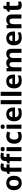

<svg xmlns="http://www.w3.org/2000/svg" viewBox="3080 -3884 815 7014"><g transform="rotate(-90 3487.0 -377.5)"><path d="M44.9 -274.4Q44.9 -362.8 76.4 -426.3Q107.9 -489.7 167.5 -522.9Q227.1 -556.2 310.1 -556.2Q390.1 -556.2 449.5 -521.7Q508.8 -487.3 540.5 -423.6Q572.3 -359.9 572.3 -274.4Q572.3 -185.5 540.8 -121.6Q509.3 -57.6 449.7 -23.9Q390.1 9.8 307.1 9.8Q227.1 9.8 167.7 -25.4Q108.4 -60.5 76.7 -124.8Q44.9 -189 44.9 -274.4ZM391.1 -142.6Q420.9 -184.6 420.9 -274.4Q420.9 -367.2 388.2 -408.2Q360.8 -443.8 308.1 -443.8Q260.7 -443.8 232.4 -412.6Q195.8 -371.1 195.8 -274.4Q195.8 -191.9 223.1 -148.9Q250.5 -102.5 309.1 -102.5Q363.8 -102.5 391.1 -142.6Z M720.2 -433.6H639.2V-507.8L722.7 -545.9V-564.9Q722.7 -635.7 741.2 -679.7Q759.8 -723.6 798.8 -744.4Q837.9 -765.1 900.4 -765.1Q933.6 -765.1 963.9 -760Q994.1 -754.9 1032.2 -742.7L1000.5 -643.6Q961.9 -654.3 928.7 -654.3Q905.8 -654.3 891.6 -644Q879.4 -634.8 873.8 -616.9Q868.2 -599.1 868.2 -571.3V-546.4H988.3V-433.6H868.2V0H720.2ZM1107.4 -433.6H1026.4V-507.8L1109.9 -545.9V-564.9Q1109.9 -635.7 1128.4 -679.7Q1147 -723.6 1186 -744.4Q1225.1 -765.1 1287.6 -765.1Q1320.8 -765.1 1351.1 -760Q1381.3 -754.9 1419.4 -742.7L1387.7 -643.6Q1349.1 -654.3 1315.9 -654.3Q1293 -654.3 1278.8 -644Q1266.6 -634.8 1261 -616.9Q1255.4 -599.1 1255.4 -571.3V-546.4H1375.5V-433.6H1255.4V0H1107.4ZM1619.6 0H1471.7V-546.4H1619.6ZM1464.8 -687Q1464.8 -724.6 1484.1 -742.7Q1503.4 -760.7 1544.9 -760.7Q1586.4 -760.7 1606.2 -742.2Q1626 -723.6 1626 -687Q1626 -650.9 1605.5 -632.6Q1585 -614.3 1544.9 -614.3Q1464.8 -614.3 1464.8 -687Z M1743.7 -270.5Q1743.7 -360.8 1776.6 -424.8Q1809.6 -488.8 1872.1 -522.5Q1934.6 -556.2 2022.5 -556.2Q2109.4 -556.2 2188.5 -520L2145.5 -408.2Q2106.9 -423.3 2078.6 -430.9Q2050.3 -438.5 2022 -438.5Q1981 -438.5 1951.2 -418Q1923.3 -398.4 1908.9 -361.3Q1894.5 -324.2 1894.5 -271.5Q1894.5 -181.6 1936 -141.1Q1967.3 -109.9 2020.5 -109.9Q2101.6 -109.9 2173.3 -151.9V-31.7Q2106.9 9.8 2009.3 9.8Q1880.4 9.8 1812 -62.7Q1743.7 -135.3 1743.7 -270.5Z M2439 0H2291V-546.4H2439ZM2284.2 -687Q2284.2 -724.6 2303.5 -742.7Q2322.8 -760.7 2364.3 -760.7Q2405.8 -760.7 2425.5 -742.2Q2445.3 -723.6 2445.3 -687Q2445.3 -650.9 2424.8 -632.6Q2404.3 -614.3 2364.3 -614.3Q2284.2 -614.3 2284.2 -687Z M2563 -269.5Q2563 -359.9 2593.8 -424.3Q2624.5 -488.8 2682.9 -522.5Q2741.2 -556.2 2823.2 -556.2Q2899.9 -556.2 2954.6 -526.9Q3009.3 -497.6 3038.1 -441.4Q3066.9 -385.3 3066.9 -306.2V-235.4H2713.4Q2714.8 -169.9 2752.2 -134.3Q2789.6 -98.6 2856.4 -98.6Q2905.8 -98.6 2945.6 -107.2Q2985.4 -115.7 3035.2 -137.7V-28.8Q2991.2 -7.3 2946.5 1.2Q2901.9 9.8 2840.3 9.8Q2752.9 9.8 2690.7 -22.9Q2628.4 -55.7 2595.7 -118.4Q2563 -181.2 2563 -269.5ZM2828.1 -452.6Q2780.8 -452.6 2751.2 -421.9Q2721.7 -391.1 2716.8 -332H2930.2Q2929.2 -387.7 2902.1 -420.2Q2875 -452.6 2828.1 -452.6Z M3335 0H3187V-759.8H3335Z M3640.1 0H3492.2V-759.8H3640.1Z M3764.2 -269.5Q3764.2 -359.9 3794.9 -424.3Q3825.7 -488.8 3884 -522.5Q3942.4 -556.2 4024.4 -556.2Q4101.1 -556.2 4155.8 -526.9Q4210.4 -497.6 4239.3 -441.4Q4268.1 -385.3 4268.1 -306.2V-235.4H3914.6Q3916 -169.9 3953.4 -134.3Q3990.7 -98.6 4057.6 -98.6Q4106.9 -98.6 4146.7 -107.2Q4186.5 -115.7 4236.3 -137.7V-28.8Q4192.4 -7.3 4147.7 1.2Q4103 9.8 4041.5 9.8Q3954.1 9.8 3891.8 -22.9Q3829.6 -55.7 3796.9 -118.4Q3764.2 -181.2 3764.2 -269.5ZM4029.3 -452.6Q3981.9 -452.6 3952.4 -421.9Q3922.9 -391.1 3918 -332H4131.3Q4130.4 -387.7 4103.3 -420.2Q4076.2 -452.6 4029.3 -452.6Z M4388.2 -546.4H4501L4521 -476.6H4529.8Q4551.3 -515.1 4592.5 -535.6Q4633.8 -556.2 4686 -556.2Q4807.6 -556.2 4852.1 -477.1H4863.3Q4887.2 -514.6 4929.7 -535.4Q4972.2 -556.2 5023.9 -556.2Q5118.7 -556.2 5164.6 -507.1Q5210.4 -458 5210.4 -356V0H5062.5V-314.9Q5062.5 -377.9 5042.7 -408.2Q5022.9 -438.5 4981 -438.5Q4924.8 -438.5 4898.9 -397.9Q4873.5 -357.9 4873.5 -273.9V0H4724.6V-319.3Q4724.6 -379.4 4705.1 -408.9Q4685.5 -438.5 4644.5 -438.5Q4587.4 -438.5 4561.5 -395Q4536.1 -353.5 4536.1 -257.3V0H4388.2Z M5336.9 -269.5Q5336.9 -359.9 5367.7 -424.3Q5398.4 -488.8 5456.8 -522.5Q5515.1 -556.2 5597.2 -556.2Q5673.8 -556.2 5728.5 -526.9Q5783.2 -497.6 5812 -441.4Q5840.8 -385.3 5840.8 -306.2V-235.4H5487.3Q5488.8 -169.9 5526.1 -134.3Q5563.5 -98.6 5630.4 -98.6Q5679.7 -98.6 5719.5 -107.2Q5759.3 -115.7 5809.1 -137.7V-28.8Q5765.1 -7.3 5720.5 1.2Q5675.8 9.8 5614.3 9.8Q5526.9 9.8 5464.6 -22.9Q5402.3 -55.7 5369.6 -118.4Q5336.9 -181.2 5336.9 -269.5ZM5602.1 -452.6Q5554.7 -452.6 5525.1 -421.9Q5495.6 -391.1 5490.7 -332H5704.1Q5703.1 -387.7 5676 -420.2Q5648.9 -452.6 5602.1 -452.6Z M5960.9 -546.4H6074.2L6093.8 -476.6H6102.5Q6127.4 -516.1 6171.1 -536.1Q6214.8 -556.2 6274.4 -556.2Q6366.2 -556.2 6415.3 -504.4Q6464.4 -452.6 6464.4 -356V0H6316.4V-314.5Q6316.4 -377.4 6294.9 -408Q6273.4 -438.5 6228 -438.5Q6168 -438.5 6140.6 -401.9Q6108.9 -360.8 6108.9 -257.3V0H5960.9Z M6633.3 -171.4V-433.6H6563V-496.6L6646 -545.4L6687.5 -662.6H6782.7V-546.4H6924.3V-433.6H6782.7V-182.1Q6782.7 -145 6798.1 -127Q6813.5 -108.9 6845.7 -108.9Q6887.7 -108.9 6934.1 -124.5V-15.1Q6901.4 -2 6870.8 3.9Q6840.3 9.8 6801.3 9.8Q6713.4 9.8 6673.3 -34.2Q6633.3 -78.1 6633.3 -171.4Z"/></g></svg>

Font: Viking Open Sans
Style: Bold
Weight: 700
Foundry: Ascender Corporation
Version: Version 2.001